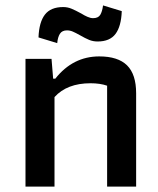

<svg xmlns="http://www.w3.org/2000/svg" viewBox="-20 -688 584 708"><path d="M122 -550Q124 -606 145.5 -634Q167 -662 213 -662Q229 -662 243.5 -656Q258 -650 280 -638Q291 -631 302.5 -626Q314 -621 323 -621Q342 -621 349.5 -633Q357 -645 360 -668L429 -647Q427 -591 406 -563Q385 -535 340 -535Q323 -535 308.5 -541Q294 -547 275 -558Q259 -567 248.5 -571.5Q238 -576 227 -576Q209 -576 201 -563.5Q193 -551 191 -529ZM74 -471H170L176 -398H184Q249 -480 346 -480Q415 -480 448.5 -447Q482 -414 482 -344V0H375V-372Q349 -381 314 -381Q227 -381 181 -330V0H74Z"/></svg>

Font: Athiti SemiBold
Style: Regular
Weight: 600
Designer: CadsonDemak Team
Foundry: CadsonDemak
Version: Version 1.032